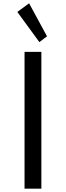

<svg xmlns="http://www.w3.org/2000/svg" viewBox="-20 -1138 398 1158"><path d="M128 0V-825H229.5V0ZM217.5 -884 84.5 -1066 155.5 -1118 263.5 -919Z"/></svg>

Font: Spartan Thin Medium
Style: Regular
Weight: 500
Version: Version 1.004